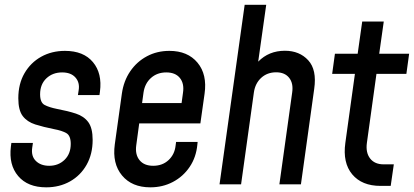

<svg xmlns="http://www.w3.org/2000/svg" viewBox="-20 -770 1729 802"><path d="M173 12.5Q228.5 12.5 272.5 -12.2Q316.5 -37 341.8 -81.8Q367 -126.5 367 -185.5Q367 -235 348.8 -259.8Q330.5 -284.5 297 -295.5Q263.5 -306.5 218 -315Q185.5 -321.5 166.5 -331.5Q147.5 -341.5 147.5 -376Q147.5 -418 173.8 -442.8Q200 -467.5 239.5 -467.5Q276.5 -467.5 295.2 -446.2Q314 -425 308.5 -392.5L305.5 -373H395.5L397.5 -387.5Q407.5 -463.5 368.2 -510.5Q329 -557.5 251.5 -557.5Q196 -557.5 152 -533Q108 -508.5 82.2 -464Q56.5 -419.5 56.5 -359.5Q56.5 -309.5 75 -285.2Q93.5 -261 127.2 -250.2Q161 -239.5 206 -230.5Q238.5 -224.5 257 -214Q275.5 -203.5 275.5 -169Q275.5 -127.5 249.8 -102.5Q224 -77.5 185.5 -77.5Q150.5 -77.5 130 -97.5Q109.5 -117.5 114.5 -152.5L117.5 -173H27.5L25.5 -158Q16 -81.5 56 -34.5Q96 12.5 173 12.5Z M608 12.5Q659.5 12.5 702.2 -10Q745 -32.5 772.2 -72.8Q799.5 -113 804.5 -167L805.5 -177H715.5L713.5 -162Q709.5 -125 684 -101.2Q658.5 -77.5 620 -77.5Q582 -77.5 563 -100.8Q544 -124 549 -162L561.5 -254.5H817L834.5 -378.5Q846 -459 805 -508.2Q764 -557.5 687.5 -557.5Q636 -557.5 593.8 -535Q551.5 -512.5 524 -472.2Q496.5 -432 489 -378.5L459.5 -167Q448.5 -86.5 489.8 -37Q531 12.5 608 12.5ZM674.5 -467.5Q712.5 -467.5 731.2 -444.5Q750 -421.5 744.5 -383.5L738.5 -339.5H573.5L579.5 -383.5Q585 -421.5 610.8 -444.5Q636.5 -467.5 674.5 -467.5Z M897 0H987L1040.5 -384Q1046 -422 1071.2 -445Q1096.5 -468 1133.5 -468Q1169.5 -468 1187.8 -445Q1206 -422 1200.5 -384L1147 0H1237L1292.5 -399Q1304 -478.5 1267.5 -518.2Q1231 -558 1170 -558Q1103 -558 1058.5 -512.5L1092 -750H1002Z M1569.5 6.5H1612L1625 -83.5H1582.5Q1545 -83.5 1526 -108Q1507 -132.5 1512.5 -173L1552.5 -461.5H1677.5L1689 -545.5H1564L1583 -680H1493L1474 -545.5H1379L1367.5 -461.5H1462.5L1422.5 -173Q1411 -90 1451.2 -41.8Q1491.5 6.5 1569.5 6.5Z"/></svg>

Font: Mohave Medium
Style: Italic
Weight: 500
Italic angle: -8°
Designer: Gumpita Rahayu
Foundry: Tokotype
Version: Version 2.002; ttfautohint (v1.8.3)